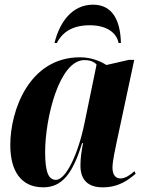

<svg xmlns="http://www.w3.org/2000/svg" viewBox="-20 -791 621 821"><path d="M213 -607H223C242 -644 279 -683 364 -683C441 -683 480 -647 487 -607H497C495 -702 462 -771 378 -771C286 -771 234 -693 213 -607ZM165 10C245 10 291 -48 331 -179H335C329 -145 324 -119 324 -83C324 -19 359 10 419 10C490 10 530 -23 560 -48L555 -59C537 -43 516 -28 495 -28C474 -28 461 -44 461 -74C461 -104 474 -159 479 -184L554 -535H531L435 -513C410 -529 371 -546 322 -546C105 -546 24 -319 24 -171C24 -61 69 10 165 10ZM219 -22C188 -22 173 -53 173 -141C173 -285 233 -534 341 -534C360 -534 379 -530 393 -515L341 -263C315 -136 263 -22 219 -22Z"/></svg>

Font: Noto Serif Display Condensed ExtraBold
Style: Italic
Weight: 800
Width: 3
Italic angle: -12°
Designer: Monotype Design Team
Foundry: Monotype Imaging Inc.
Version: Version 2.009